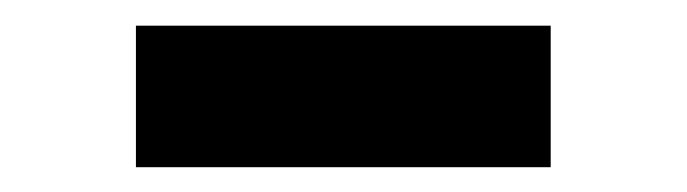

<svg xmlns="http://www.w3.org/2000/svg" viewBox="-20 -735 540 151"><path d="M413.1 -603.5H86.9V-714.8H413.1Z"/></svg>

Font: Wanted Sans ExtraBold
Style: Regular
Weight: 800
Designer: Original Design by Kil Hyung-jin and Kang Hanbin, Wanted Lab, Inc; Hangeul from Source Han Sans by Jang Soo-young and Ka
Foundry: Wanted Lab, Inc.
Version: Version 1.003